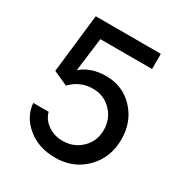

<svg xmlns="http://www.w3.org/2000/svg" viewBox="-176 -879 967 1019"><g transform="rotate(30 308.0 -369.0)"><path d="M305 10Q203 10 134.5 -46.5Q66 -103 60 -184H154Q166 -140 206 -113Q246 -86 298 -87Q366 -89 411 -134Q456 -179 456 -246Q456 -314 410.5 -361Q365 -408 298 -408Q219 -408 164 -350L76 -390L117 -748H516V-655H199L173 -450Q232 -501 325 -501Q427 -501 494.5 -429Q562 -357 562 -250Q562 -138 489 -64Q416 10 305 10Z"/></g></svg>

Font: Oakes Grotesk Medium
Style: Italic
Weight: 500
Italic angle: -8°
Designer: Samuel Oakes
Foundry: Samuel Oakes
Version: Version 1.000;PS 001.000;hotconv 1.0.88;makeotf.lib2.5.64775